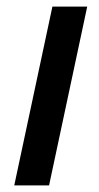

<svg xmlns="http://www.w3.org/2000/svg" viewBox="-20 -559 300 579"><path d="M23 0 138 -539H243L128 0Z"/></svg>

Font: Noto Sans Display Medium
Style: Italic
Weight: 500
Italic angle: -12°
Designer: Monotype Design Team
Foundry: Monotype Imaging Inc.
Version: Version 2.003